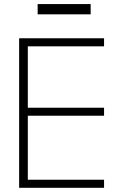

<svg xmlns="http://www.w3.org/2000/svg" viewBox="-20 -898 574 918"><path d="M71.5 0V-715H477.5V-676.5H89.5L113 -709.5V-352.5L80 -383H477.5V-344.5H94.5L113 -378.5V-8L80 -38.5H477.5V0ZM160 -829.5V-878.5H413.5V-829.5Z"/></svg>

Font: Russolo 10pt ExtraLight
Style: Regular
Weight: 200
Designer: Micah Stupak-Hahn
Version: Version 1.000